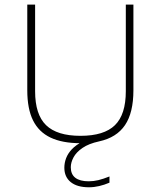

<svg xmlns="http://www.w3.org/2000/svg" viewBox="-20 -615 698 834"><path d="M526.5 -595H559.5V-223Q559.5 -125.5 523 -71.5Q486.5 -17.5 411 -1Q365 9 338 27.8Q311 46.5 299.2 68.8Q287.5 91 287.5 111.5Q287.5 142 307.2 157.2Q327 172.5 365 172.5Q386.5 172.5 407.2 167.5Q428 162.5 455.5 151.5V178.5Q433.5 188 411 193.2Q388.5 198.5 366.5 198.5Q315 198.5 287.2 176Q259.5 153.5 259.5 113.5Q259.5 92.5 267.2 72Q275 51.5 292.2 33.2Q309.5 15 338 0L345.5 7H329.5Q251 7 199.8 -17.2Q148.5 -41.5 123.5 -92Q98.5 -142.5 98.5 -223V-595H132.5V-218.5Q132.5 -117.5 180.2 -71.2Q228 -25 329.5 -25Q432 -25 479.2 -71.2Q526.5 -117.5 526.5 -218.5Z"/></svg>

Font: Encode Sans SC SemiExpanded Thin
Style: Regular
Weight: 250
Width: 6
Designer: Multiple Designers
Foundry: Impallari Type
Version: Version 3.002